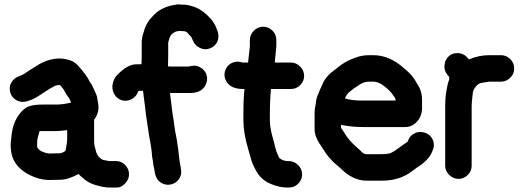

<svg xmlns="http://www.w3.org/2000/svg" viewBox="-20 -776 2355 863"><path d="M247 -87 202 -86C197 -86 193 -87 189 -88C168 -93 155 -101 150 -110C149 -112 148 -112 147 -113V-137C147 -149 151 -165 158 -187H236C240 -187 255 -188 282 -191V-149C282 -141 280 -130 278 -118C277 -113 277 -108 276 -104C275 -100 274 -97 273 -97C263 -90 254 -87 247 -87ZM250 32C274 32 302 23 333 6C339 13 346 19 355 26C370 40 388 49 407 55C434 63 455 67 471 67H506C519 67 530 61 542 49C554 37 560 23 560 7C560 -9 554 -23 542 -35C530 -47 517 -52 501 -52H476C470 -52 466 -52 464 -53C462 -54 456 -55 449 -56C442 -57 435 -61 430 -66C421 -73 415 -83 412 -94C409 -105 407 -114 405 -121C403 -128 403 -139 403 -153V-238C420 -260 426 -285 421 -312C420 -319 418 -326 417 -335C416 -344 413 -352 408 -362C403 -372 400 -380 397 -386C394 -392 391 -398 387 -403C383 -408 381 -413 378 -419C375 -425 369 -434 360 -446C351 -458 340 -471 328 -484C316 -497 300 -505 280 -509C249 -517 215 -513 180 -499C167 -494 148 -483 122 -466L99 -451C89 -444 82 -440 79 -439L65 -433C50 -428 38 -418 30 -403C22 -388 22 -373 27 -358C32 -343 42 -331 57 -324C72 -317 86 -316 102 -321C118 -326 130 -331 137 -335C144 -339 158 -347 177 -360C196 -373 210 -381 216 -384C222 -387 227 -390 229 -391C237 -393 244 -394 249 -394C260 -383 268 -372 272 -363C276 -354 282 -346 286 -341C290 -336 293 -331 295 -326C297 -321 298 -317 299 -314C294 -313 290 -313 286 -312C282 -311 276 -310 270 -309C264 -308 258 -308 252 -307C246 -306 235 -306 220 -306H168C148 -306 132 -304 116 -300C100 -296 85 -285 71 -268C49 -241 36 -208 32 -168C31 -162 31 -155 30 -148C29 -141 28 -133 28 -126C28 -119 28 -112 29 -105C32 -59 56 -23 101 4C135 23 168 33 202 33Z M736 -522V-585C738 -592 740 -598 741 -602C744 -614 750 -623 761 -629C765 -631 768 -633 770 -634C778 -636 784 -637 788 -637C792 -637 796 -636 804 -636C812 -636 819 -633 824 -627C829 -621 834 -616 839 -611C840 -609 843 -602 848 -592C854 -577 865 -567 880 -560C895 -553 910 -553 925 -559C940 -565 952 -576 958 -592C964 -608 963 -626 954 -646C947 -666 936 -683 923 -696L908 -711C888 -729 868 -741 848 -747C828 -753 815 -755 808 -755C801 -755 795 -755 788 -756C781 -757 772 -756 759 -753C720 -746 689 -729 667 -704C646 -683 633 -660 627 -635C620 -617 617 -600 617 -584V-522L616 -487H598C570 -489 539 -473 506 -438C498 -430 491 -418 487 -401C483 -384 485 -369 493 -354C501 -339 514 -329 529 -325C544 -321 559 -323 573 -331C587 -339 596 -350 601 -365L604 -368H623C624 -359 625 -351 626 -342L631 -304C634 -272 638 -246 641 -228L650 -167L655 -140C659 -118 661 -102 662 -93C663 -84 663 -76 664 -70C665 -64 666 -59 667 -54C668 -49 668 -44 669 -37C670 -30 672 -24 673 -18C674 -12 675 -8 675 -5C678 16 686 32 699 42C712 52 727 56 743 54C759 52 773 44 783 31C793 18 796 3 794 -12C792 -27 790 -37 789 -41C788 -45 786 -60 783 -87C782 -92 782 -99 781 -106C780 -113 778 -122 777 -132C776 -142 774 -152 772 -162L767 -188C766 -197 764 -206 763 -216C762 -226 760 -239 757 -256C754 -273 752 -294 749 -319L744 -357V-358H835C867 -358 890 -369 903 -392C911 -407 913 -421 909 -437C905 -453 894 -466 879 -474C864 -482 848 -483 829 -477H750C745 -477 740 -477 735 -478Z M1095 -495H1070C1052 -501 1037 -500 1022 -493C1007 -486 997 -474 992 -458C987 -442 988 -428 996 -413C1009 -388 1034 -376 1073 -376H1079C1076 -353 1074 -316 1074 -265V-235C1074 -198 1081 -155 1095 -108C1098 -99 1101 -88 1105 -73C1109 -58 1112 -48 1115 -41C1118 -34 1122 -27 1126 -18C1142 16 1167 40 1203 53C1228 63 1251 67 1271 67H1278C1294 67 1308 62 1320 50C1332 38 1338 24 1338 8C1338 -8 1332 -22 1320 -34C1308 -46 1294 -52 1278 -52H1271C1267 -52 1262 -53 1255 -55C1248 -57 1243 -60 1241 -62C1239 -64 1236 -65 1235 -66L1231 -75C1225 -87 1221 -99 1218 -110C1216 -120 1211 -138 1204 -164C1197 -190 1193 -214 1193 -235V-265C1193 -309 1195 -346 1198 -376H1287C1303 -376 1317 -381 1329 -393C1341 -405 1347 -419 1347 -435C1347 -451 1341 -465 1329 -477C1317 -489 1303 -495 1287 -495H1215L1222 -567V-596C1222 -612 1217 -626 1205 -638C1193 -650 1179 -656 1163 -656C1147 -656 1133 -650 1121 -638C1109 -626 1103 -612 1103 -596V-567Z M1530 -334C1538 -350 1546 -361 1556 -367C1560 -370 1564 -373 1568 -377C1571 -379 1580 -384 1594 -394C1608 -404 1623 -409 1639 -409H1658C1674 -409 1690 -402 1708 -388C1726 -374 1739 -361 1747 -348C1750 -344 1753 -340 1755 -337C1757 -334 1758 -330 1758 -326V-324H1610C1577 -324 1550 -327 1530 -334ZM1610 -205H1802C1816 -205 1828 -209 1839 -216C1865 -234 1878 -261 1877 -295V-326C1877 -355 1869 -380 1854 -401C1842 -425 1823 -448 1796 -469C1753 -508 1707 -528 1658 -528H1639C1616 -528 1596 -524 1578 -517C1548 -507 1521 -492 1497 -472C1493 -468 1488 -464 1483 -461C1463 -447 1447 -430 1435 -410C1432 -404 1426 -391 1417 -370C1408 -349 1402 -334 1401 -324C1400 -314 1399 -305 1397 -297C1395 -289 1394 -279 1394 -267V-194C1394 -175 1401 -155 1415 -132C1419 -127 1425 -118 1433 -105C1441 -92 1449 -80 1457 -71C1465 -62 1472 -55 1477 -49C1492 -36 1503 -26 1510 -20C1547 17 1586 36 1627 36H1698C1750 36 1794 22 1830 -5C1850 -20 1862 -29 1868 -32C1898 -53 1917 -76 1925 -101C1932 -116 1932 -131 1926 -146C1920 -161 1909 -172 1894 -178C1879 -184 1862 -185 1846 -178C1830 -171 1819 -159 1813 -141C1813 -139 1809 -137 1802 -132C1795 -127 1784 -120 1771 -110C1758 -100 1747 -93 1738 -89C1729 -85 1714 -83 1692 -83H1627C1620 -83 1613 -86 1606 -93C1599 -100 1593 -106 1587 -111C1561 -133 1542 -155 1529 -177C1524 -186 1518 -194 1513 -201V-215C1546 -208 1579 -205 1610 -205Z M1999 -418C1994 -406 1991 -393 1989 -381L1986 -364C1985 -358 1984 -351 1983 -342C1982 -333 1981 -318 1981 -298V-31C1981 -15 1987 -2 1999 10C2011 22 2025 28 2041 28C2057 28 2071 22 2083 10C2095 -2 2100 -15 2100 -31V-298C2100 -310 2101 -320 2102 -328C2103 -336 2103 -342 2104 -347L2106 -364C2107 -365 2108 -367 2108 -369C2108 -371 2111 -377 2118 -386C2125 -395 2133 -401 2142 -403C2151 -405 2158 -406 2165 -407C2172 -408 2176 -409 2179 -409H2232C2248 -409 2262 -415 2274 -427C2286 -439 2291 -452 2291 -468C2291 -484 2286 -498 2274 -510C2262 -522 2248 -528 2232 -528H2179C2148 -528 2118 -522 2088 -509C2075 -526 2060 -535 2043 -537C2026 -539 2011 -535 1999 -525C1987 -515 1980 -501 1978 -484C1976 -467 1980 -453 1991 -440L1997 -432C1998 -432 1998 -432 1998 -431L1999 -430Z"/></svg>

Font: AppleStorm
Style: Xbd
Weight: 800
Foundry: Cannot Into Space Fonts
Version: Version 1.01